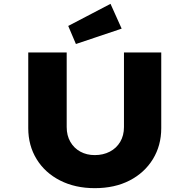

<svg xmlns="http://www.w3.org/2000/svg" viewBox="-20 -973 987 999"><path d="M473 6Q371 6 292.5 -34Q214 -74 170.5 -145Q127 -216 127 -306V-700H327V-312Q327 -268 346 -235Q365 -202 398 -184Q431 -166 473 -166Q517 -166 551.5 -184Q586 -202 605.5 -235Q625 -268 625 -312V-700H819V-306Q819 -216 775.5 -145Q732 -74 654.5 -34Q577 6 473 6ZM375 -744 335 -838 555 -953 613 -824Z"/></svg>

Font: Lexend Giga ExtraBold
Style: Regular
Weight: 800
Designer: Bonnie Shaver-Troup, Thomas Jockin
Foundry: Lexend
Version: Version 1.007